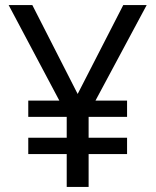

<svg xmlns="http://www.w3.org/2000/svg" viewBox="-20 -734 612 754"><path d="M285 -365 464 -714H556L355 -339H479V-275H328V-193H479V-129H328V0H242V-129H91V-193H242V-275H91V-339H213L14 -714H107Z"/></svg>

Font: Noto Sans Rejang
Style: Regular
Weight: 400
Designer: Monotype Design Team
Foundry: Monotype Imaging Inc.
Version: Version 2.001; ttfautohint (v1.8.4.7-5d5b)